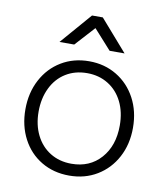

<svg xmlns="http://www.w3.org/2000/svg" viewBox="-82 -782 744 860"><g transform="rotate(10 290.5 -352.0)"><path d="M46 -249Q46 -324 77.5 -383.5Q109 -443 164.5 -476.5Q220 -510 291 -510Q361 -510 416.5 -476.5Q472 -443 503.5 -384Q535 -325 535 -250Q535 -175 503.5 -116Q472 -57 416.5 -23.5Q361 10 290 10Q219 10 163.5 -23Q108 -56 77 -115Q46 -174 46 -249ZM475 -250Q475 -311 452 -357.5Q429 -404 387 -430Q345 -456 291 -456Q236 -456 194 -430Q152 -404 129 -356.5Q106 -309 106 -249Q106 -189 129 -142.5Q152 -96 194 -70Q236 -44 291 -44Q374 -44 424.5 -101Q475 -158 475 -250ZM267 -714H316L440 -572H372L292 -661L211 -572H144Z"/></g></svg>

Font: Bellota Text
Style: Regular
Weight: 400
Designer: Kemie Guaida
Foundry: Kemie Guaida
Version: Version 4.001